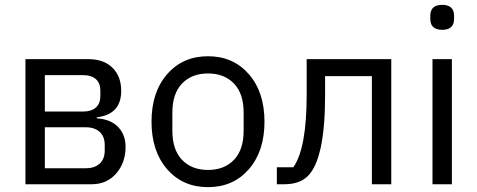

<svg xmlns="http://www.w3.org/2000/svg" viewBox="-20 -760 1969 792"><path d="M85 0V-516H345Q408 -516 444 -480.5Q480 -445 480 -385Q480 -288 379 -276V-272Q437 -268 467.5 -236Q498 -204 498 -154Q498 -89 459.5 -44.5Q421 0 358 0ZM165 -300H324Q357 -300 375.5 -316.5Q394 -333 394 -364V-386Q394 -417 375.5 -433.5Q357 -450 324 -450H165ZM165 -66H334Q370 -66 391 -85Q412 -104 412 -139V-162Q412 -197 391 -216Q370 -235 334 -235H165Z M1006.5 -62Q942 12 838 12Q734 12 669.5 -62Q605 -136 605 -258Q605 -380 669.5 -454Q734 -528 838 -528Q942 -528 1006.5 -454Q1071 -380 1071 -258Q1071 -136 1006.5 -62ZM985 -221V-295Q985 -374 945 -415.5Q905 -457 838 -457Q771 -457 731 -415.5Q691 -374 691 -295V-221Q691 -142 731 -100.5Q771 -59 838 -59Q905 -59 945 -100.5Q985 -142 985 -221Z M1122 0V-70H1190Q1245 -148 1245 -369V-516H1594V0H1514V-446H1321V-367Q1321 -105 1250 -34Q1216 0 1153 0Z M1755 -682V-695Q1755 -740 1804 -740Q1853 -740 1853 -695V-682Q1853 -637 1804 -637Q1755 -637 1755 -682ZM1764 0V-516H1844V0Z"/></svg>

Font: Anuphan
Style: Regular
Weight: 400
Designer: Mike Abbink, Paul van der Laan, Pieter van Rosmalen, Mint Tantisuwanna
Foundry: Bold Monday; Cadson Demak
Version: Version 3.002;hotconv 1.0.109;makeotfexe 2.5.65596